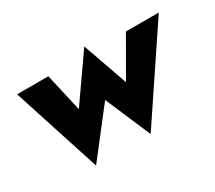

<svg xmlns="http://www.w3.org/2000/svg" viewBox="-103 -698 1037 926"><g transform="rotate(-30 415.5 -235.0)"><path d="M42 -460 200 28 396 -224 504 28 831 -460H648L526 -248L438 -498L264 -249L216 -460Z"/></g></svg>

Font: Jost* 800 Heavy Italic
Style: Italic
Weight: 800
Italic angle: -10°
Version: Version 3.200; ttfautohint (v0.97) -l 8 -r 50 -G 200 -x 14 -